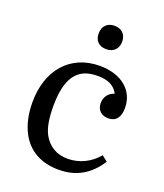

<svg xmlns="http://www.w3.org/2000/svg" viewBox="-142 -858 820 962"><g transform="rotate(20 268.0 -377.0)"><path d="M240 -701C240 -662 263 -639 302 -639C341 -639 365 -664 365 -701C365 -740 341 -764 302 -764C265 -764 240 -740 240 -701ZM302 -550C147 -550 46 -437 46 -264C46 -201 58 -147 82 -102C121 -29 191 10 284 10C377 10 445 -29 498 -110L468 -134C428 -85 369 -57 308 -57C248 -57 204 -85 177 -134C160 -167 151 -214 151 -279C151 -430 199 -499 308 -499C363 -499 399 -483 419 -444C388 -435 369 -409 369 -376C369 -340 393 -317 430 -317C471 -317 492 -345 492 -394C492 -488 417 -550 302 -550Z"/></g></svg>

Font: Domine
Style: Regular
Weight: 400
Designer: Pablo Impallari, Rodrigo Fuenzalida, Brenda Gallo
Foundry: Pablo Impallari, Rodrigo Fuenzalida, Brenda Gallo
Version: Version 2.000